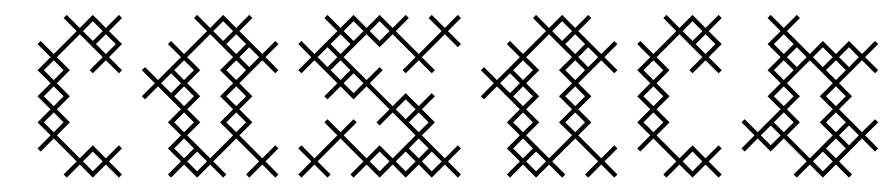

<svg xmlns="http://www.w3.org/2000/svg" viewBox="-20 -239 1223 263"><path d="M107.1 4.3 125 -13.6 142.9 4.3 147.1 0 129.3 -17.9 147.1 -35.7 142.9 -40 125 -22.1 107.1 -40 89.3 -22.1 57.9 -53.6 75.7 -71.4 57.9 -89.3 75.7 -107.1 57.9 -125 75.7 -142.9 57.9 -160.7 89.3 -192.1 120.7 -160.7 102.9 -142.9 107.1 -138.6 125 -156.4 142.9 -138.6 147.1 -142.9 129.3 -160.7 147.1 -178.6 129.3 -196.4 147.1 -214.3 142.9 -218.6 125 -200.7 107.1 -218.6 89.3 -200.7 71.4 -218.6 67.1 -214.3 85 -196.4 53.6 -165 35.7 -182.9 31.4 -178.6 49.3 -160.7 31.4 -142.9 49.3 -125 31.4 -107.1 49.3 -89.3 31.4 -71.4 49.3 -53.6 31.4 -35.7 35.7 -31.4 53.6 -49.3 85 -17.9 67.1 0 71.4 4.3 89.3 -13.6ZM111.4 -178.6 125 -192.1 138.6 -178.6 125 -165ZM40 -71.4 53.6 -85 67.1 -71.4 53.6 -57.9ZM40 -107.1 53.6 -120.7 67.1 -107.1 53.6 -93.6ZM40 -142.9 53.6 -156.4 67.1 -142.9 53.6 -129.3ZM93.6 -17.9 107.1 -31.4 120.7 -17.9 107.1 -4.3ZM93.6 -196.4 107.1 -210 120.7 -196.4 107.1 -182.9Z M250 4.3 267.9 -13.6 285.7 4.3 290 0 272.1 -17.9 303.6 -49.3 335 -17.9 317.1 0 321.4 4.3 339.3 -13.6 357.1 4.3 361.4 0 343.6 -17.9 361.4 -35.7 357.1 -40 339.3 -22.1 307.9 -53.6 325.7 -71.4 307.9 -89.3 325.7 -107.1 307.9 -125 339.3 -156.4 357.1 -138.6 361.4 -142.9 343.6 -160.7 361.4 -178.6 357.1 -182.9 339.3 -165 307.9 -196.4 325.7 -214.3 321.4 -218.6 303.6 -200.7 285.7 -218.6 267.9 -200.7 250 -218.6 245.7 -214.3 263.6 -196.4 232.1 -165 214.3 -182.9 210 -178.6 227.9 -160.7 196.4 -129.3 178.6 -147.1 174.3 -142.9 192.1 -125 174.3 -107.1 178.6 -102.9 196.4 -120.7 227.9 -89.3 210 -71.4 227.9 -53.6 210 -35.7 227.9 -17.9 210 0 214.3 4.3 232.1 -13.6ZM267.9 -22.1 236.4 -53.6 254.3 -71.4 236.4 -89.3 254.3 -107.1 236.4 -125 254.3 -142.9 236.4 -160.7 267.9 -192.1 299.3 -160.7 281.4 -142.9 299.3 -125 281.4 -107.1 299.3 -89.3 281.4 -71.4 299.3 -53.6ZM290 -178.6 303.6 -192.1 317.1 -178.6 303.6 -165ZM214.3 -138.6 227.9 -125 214.3 -111.4 200.7 -125ZM218.6 -107.1 232.1 -120.7 245.7 -107.1 232.1 -93.6ZM218.6 -35.7 232.1 -49.3 245.7 -35.7 232.1 -22.1ZM218.6 -71.4 232.1 -85 245.7 -71.4 232.1 -57.9ZM218.6 -142.9 232.1 -156.4 245.7 -142.9 232.1 -129.3ZM236.4 -17.9 250 -31.4 263.6 -17.9 250 -4.3ZM272.1 -196.4 285.7 -210 299.3 -196.4 285.7 -182.9ZM290 -71.4 303.6 -85 317.1 -71.4 303.6 -57.9ZM290 -107.1 303.6 -120.7 317.1 -107.1 303.6 -93.6ZM290 -142.9 303.6 -156.4 317.1 -142.9 303.6 -129.3ZM307.9 -160.7 321.4 -174.3 335 -160.7 321.4 -147.1Z M589.3 -22.1 557.9 -53.6 575.7 -71.4 557.9 -89.3 575.7 -107.1 571.4 -111.4 553.6 -93.6 535.7 -111.4 517.9 -93.6 486.4 -125 504.3 -142.9 500 -147.1 482.1 -129.3 450.7 -160.7 482.1 -192.1 500 -174.3 517.9 -192.1 549.3 -160.7 531.4 -142.9 535.7 -138.6 553.6 -156.4 571.4 -138.6 575.7 -142.9 557.9 -160.7 589.3 -192.1 607.1 -174.3 611.4 -178.6 593.6 -196.4 611.4 -214.3 607.1 -218.6 589.3 -200.7 571.4 -218.6 567.1 -214.3 585 -196.4 553.6 -165 522.1 -196.4 540 -214.3 535.7 -218.6 517.9 -200.7 500 -218.6 482.1 -200.7 464.3 -218.6 446.4 -200.7 428.6 -218.6 424.3 -214.3 442.1 -196.4 410.7 -165 392.9 -182.9 388.6 -178.6 406.4 -160.7 388.6 -142.9 392.9 -138.6 410.7 -156.4 442.1 -125 424.3 -107.1 428.6 -102.9 446.4 -120.7 464.3 -102.9 482.1 -120.7 513.6 -89.3 495.7 -71.4 500 -67.1 517.9 -85 549.3 -53.6 517.9 -22.1 500 -40 482.1 -22.1 450.7 -53.6 468.6 -71.4 464.3 -75.7 446.4 -57.9 428.6 -75.7 424.3 -71.4 442.1 -53.6 410.7 -22.1 392.9 -40 388.6 -35.7 406.4 -17.9 388.6 0 392.9 4.3 410.7 -13.6 428.6 4.3 432.9 0 415 -17.9 446.4 -49.3 477.9 -17.9 460 0 464.3 4.3 482.1 -13.6 500 4.3 517.9 -13.6 535.7 4.3 553.6 -13.6 571.4 4.3 589.3 -13.6 607.1 4.3 611.4 0 593.6 -17.9 611.4 -35.7 607.1 -40ZM535.7 -31.4 549.3 -17.9 535.7 -4.3 522.1 -17.9ZM540 -71.4 553.6 -85 567.1 -71.4 553.6 -57.9ZM428.6 -174.3 442.1 -160.7 428.6 -147.1 415 -160.7ZM432.9 -142.9 446.4 -156.4 460 -142.9 446.4 -129.3ZM432.9 -178.6 446.4 -192.1 460 -178.6 446.4 -165ZM450.7 -125 464.3 -138.6 477.9 -125 464.3 -111.4ZM450.7 -196.4 464.3 -210 477.9 -196.4 464.3 -182.9ZM486.4 -17.9 500 -31.4 513.6 -17.9 500 -4.3ZM486.4 -196.4 500 -210 513.6 -196.4 500 -182.9ZM522.1 -89.3 535.7 -102.9 549.3 -89.3 535.7 -75.7ZM540 -35.7 553.6 -49.3 567.1 -35.7 553.6 -22.1ZM557.9 -17.9 571.4 -31.4 585 -17.9 571.4 -4.3Z M714.3 4.3 732.1 -13.6 750 4.3 754.3 0 736.4 -17.9 767.9 -49.3 799.3 -17.9 781.4 0 785.7 4.3 803.6 -13.6 821.4 4.3 825.7 0 807.9 -17.9 825.7 -35.7 821.4 -40 803.6 -22.1 772.1 -53.6 790 -71.4 772.1 -89.3 790 -107.1 772.1 -125 803.6 -156.4 821.4 -138.6 825.7 -142.9 807.9 -160.7 825.7 -178.6 821.4 -182.9 803.6 -165 772.1 -196.4 790 -214.3 785.7 -218.6 767.9 -200.7 750 -218.6 732.1 -200.7 714.3 -218.6 710 -214.3 727.9 -196.4 696.4 -165 678.6 -182.9 674.3 -178.6 692.1 -160.7 660.7 -129.3 642.9 -147.1 638.6 -142.9 656.4 -125 638.6 -107.1 642.9 -102.9 660.7 -120.7 692.1 -89.3 674.3 -71.4 692.1 -53.6 674.3 -35.7 692.1 -17.9 674.3 0 678.6 4.3 696.4 -13.6ZM732.1 -22.1 700.7 -53.6 718.6 -71.4 700.7 -89.3 718.6 -107.1 700.7 -125 718.6 -142.9 700.7 -160.7 732.1 -192.1 763.6 -160.7 745.7 -142.9 763.6 -125 745.7 -107.1 763.6 -89.3 745.7 -71.4 763.6 -53.6ZM754.3 -178.6 767.9 -192.1 781.4 -178.6 767.9 -165ZM678.6 -138.6 692.1 -125 678.6 -111.4 665 -125ZM682.9 -107.1 696.4 -120.7 710 -107.1 696.4 -93.6ZM682.9 -35.7 696.4 -49.3 710 -35.7 696.4 -22.1ZM682.9 -71.4 696.4 -85 710 -71.4 696.4 -57.9ZM682.9 -142.9 696.4 -156.4 710 -142.9 696.4 -129.3ZM700.7 -17.9 714.3 -31.4 727.9 -17.9 714.3 -4.3ZM736.4 -196.4 750 -210 763.6 -196.4 750 -182.9ZM754.3 -71.4 767.9 -85 781.4 -71.4 767.9 -57.9ZM754.3 -107.1 767.9 -120.7 781.4 -107.1 767.9 -93.6ZM754.3 -142.9 767.9 -156.4 781.4 -142.9 767.9 -129.3ZM772.1 -160.7 785.7 -174.3 799.3 -160.7 785.7 -147.1Z M928.6 4.3 946.4 -13.6 964.3 4.3 968.6 0 950.7 -17.9 968.6 -35.7 964.3 -40 946.4 -22.1 928.6 -40 910.7 -22.1 879.3 -53.6 897.1 -71.4 879.3 -89.3 897.1 -107.1 879.3 -125 897.1 -142.9 879.3 -160.7 910.7 -192.1 942.1 -160.7 924.3 -142.9 928.6 -138.6 946.4 -156.4 964.3 -138.6 968.6 -142.9 950.7 -160.7 968.6 -178.6 950.7 -196.4 968.6 -214.3 964.3 -218.6 946.4 -200.7 928.6 -218.6 910.7 -200.7 892.9 -218.6 888.6 -214.3 906.4 -196.4 875 -165 857.1 -182.9 852.9 -178.6 870.7 -160.7 852.9 -142.9 870.7 -125 852.9 -107.1 870.7 -89.3 852.9 -71.4 870.7 -53.6 852.9 -35.7 857.1 -31.4 875 -49.3 906.4 -17.9 888.6 0 892.9 4.3 910.7 -13.6ZM932.9 -178.6 946.4 -192.1 960 -178.6 946.4 -165ZM861.4 -71.4 875 -85 888.6 -71.4 875 -57.9ZM861.4 -107.1 875 -120.7 888.6 -107.1 875 -93.6ZM861.4 -142.9 875 -156.4 888.6 -142.9 875 -129.3ZM915 -17.9 928.6 -31.4 942.1 -17.9 928.6 -4.3ZM915 -196.4 928.6 -210 942.1 -196.4 928.6 -182.9Z M1089.3 -22.1 1057.9 -53.6 1075.7 -71.4 1057.9 -89.3 1075.7 -107.1 1057.9 -125 1089.3 -156.4 1120.7 -125 1102.9 -107.1 1120.7 -89.3 1102.9 -71.4 1120.7 -53.6ZM1035.7 -31.4 1053.6 -49.3 1085 -17.9 1067.1 0 1071.4 4.3 1089.3 -13.6 1107.1 4.3 1125 -13.6 1142.9 4.3 1147.1 0 1129.3 -17.9 1160.7 -49.3 1178.6 -31.4 1182.9 -35.7 1165 -53.6 1182.9 -71.4 1178.6 -75.7 1160.7 -57.9 1129.3 -89.3 1147.1 -107.1 1129.3 -125 1160.7 -156.4 1178.6 -138.6 1182.9 -142.9 1165 -160.7 1182.9 -178.6 1178.6 -182.9 1160.7 -165 1142.9 -182.9 1125 -165 1107.1 -182.9 1089.3 -165 1057.9 -196.4 1075.7 -214.3 1071.4 -218.6 1053.6 -200.7 1035.7 -218.6 1031.4 -214.3 1049.3 -196.4 1031.4 -178.6 1049.3 -160.7 1031.4 -142.9 1049.3 -125 1031.4 -107.1 1049.3 -89.3 1017.9 -57.9 1000 -75.7 995.7 -71.4 1013.6 -53.6 995.7 -35.7 1000 -31.4 1017.9 -49.3ZM1035.7 -67.1 1049.3 -53.6 1035.7 -40 1022.1 -53.6ZM1107.1 -31.4 1120.7 -17.9 1107.1 -4.3 1093.6 -17.9ZM1111.4 -142.9 1125 -156.4 1138.6 -142.9 1125 -129.3ZM1040 -71.4 1053.6 -85 1067.1 -71.4 1053.6 -57.9ZM1040 -107.1 1053.6 -120.7 1067.1 -107.1 1053.6 -93.6ZM1040 -142.9 1053.6 -156.4 1067.1 -142.9 1053.6 -129.3ZM1040 -178.6 1053.6 -192.1 1067.1 -178.6 1053.6 -165ZM1057.9 -160.7 1071.4 -174.3 1085 -160.7 1071.4 -147.1ZM1093.6 -160.7 1107.1 -174.3 1120.7 -160.7 1107.1 -147.1ZM1111.4 -35.7 1125 -49.3 1138.6 -35.7 1125 -22.1ZM1111.4 -71.4 1125 -85 1138.6 -71.4 1125 -57.9ZM1111.4 -107.1 1125 -120.7 1138.6 -107.1 1125 -93.6ZM1129.3 -53.6 1142.9 -67.1 1156.4 -53.6 1142.9 -40ZM1129.3 -160.7 1142.9 -174.3 1156.4 -160.7 1142.9 -147.1Z"/></svg>

Font: Gossip Low Cross Stitch
Style: Regular
Weight: 300
Width: 3
Designer: Deborah Khodanovich
Version: Version 1.001;Glyphs 3.3.1 (3343)